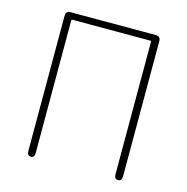

<svg xmlns="http://www.w3.org/2000/svg" viewBox="-107 -828 907 930"><g transform="rotate(15 347.0 -363.0)"><path d="M129 0Q110 0 110 -24V-702Q110 -726 134 -726H561Q585 -726 585 -702V-24Q585 0 566 0Q547 0 547 -24V-688Q547 -693 542 -693H152Q147 -693 147 -688V-24Q147 0 129 0Z"/></g></svg>

Font: Resource Han Rounded JP ExtraLight
Style: Regular
Weight: 250
Designer: Cyano Hao (round all glyphs); Ryoko NISHIZUKA 西塚涼子 (kana, bopomofo & ideographs); Paul D. Hunt (Latin, Greek & Cyrillic)
Foundry: Cyano Hao
Version: 0.990